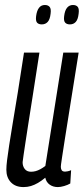

<svg xmlns="http://www.w3.org/2000/svg" viewBox="-20 -750 340 780"><path d="M75.7 10Q42.8 10 24.3 -9.4Q5.8 -28.8 5.8 -60.5Q5.8 -75.4 8.8 -99.8Q11.8 -124.2 17.5 -161.5Q23.1 -198.8 32 -251.4Q40.8 -303.9 52.3 -374.4Q63.8 -444.9 77.5 -536.2H140.2Q123.8 -431.2 112.7 -359.2Q101.5 -287.3 94.1 -240.9Q86.7 -194.5 82.7 -166.5Q78.6 -138.5 76 -121.7Q73.5 -104.9 71.9 -91.3Q71.6 -75.4 80.3 -63.8Q89 -52.3 106.1 -52.3Q115.6 -52.3 124.8 -54.8Q134.1 -57.4 144.2 -62.8Q154.3 -68.3 164.2 -75.8L237.1 -536.2H299.5Q278.8 -405.1 265 -320.3Q251.2 -235.4 243.7 -186.1Q236.2 -136.8 232.5 -113.6Q228.8 -90.5 228 -82.7Q227.1 -74.9 227.1 -72.3Q227.1 -64.3 230.6 -58.5Q234.2 -52.8 244.7 -52.8Q248.8 -52.8 255.4 -54.2Q262 -55.6 268.9 -58.6L265.5 -4.6Q255.3 1.5 240.5 5.8Q225.8 10 215.1 10Q195.8 10 181.8 0.1Q167.8 -9.9 163.9 -28.1Q148.7 -15.3 134.2 -6.9Q119.7 1.5 105.7 5.7Q91.6 10 75.7 10ZM263.9 -650.9Q251.1 -650.9 244.6 -658.2Q238.1 -665.6 240.6 -684.5Q243.4 -707.8 252.6 -718.7Q261.8 -729.7 276.3 -729.7Q289.8 -729.7 296 -721.8Q302.1 -714 299.4 -694.1Q296.9 -671.1 287.8 -661Q278.7 -650.9 263.9 -650.9ZM149.7 -650.9Q136.6 -650.9 130.4 -658.2Q124.3 -665.6 126.7 -684.5Q129.5 -706.4 138.3 -718Q147 -729.7 162.2 -729.7Q175.3 -729.7 181.8 -721.8Q188.3 -714 185.5 -694.1Q183 -671.1 173.8 -661Q164.6 -650.9 149.7 -650.9Z"/></svg>

Font: Georama
Style: Italic
Weight: 400
Width: 2
Italic angle: -9°
Designer: Jean-Baptiste Levee
Foundry: Production Type
Version: Version 1.000